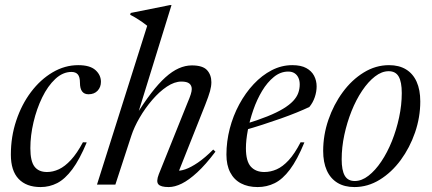

<svg xmlns="http://www.w3.org/2000/svg" viewBox="-20 -748 1749 778"><path d="M269.5 -456.5Q234.5 -456.5 204 -428Q173.5 -399.5 151 -353.2Q128.5 -307 115.8 -252.8Q103 -198.5 103 -147.5Q103 -95 119.8 -73Q136.5 -51 170.5 -51Q194.5 -51 218.8 -62.2Q243 -73.5 267.5 -100Q292 -126.5 316 -171.5L331.5 -171Q302.5 -101.5 273 -62Q243.5 -22.5 212 -6.2Q180.5 10 144.5 10Q87 10 55.5 -23Q24 -56 24 -121.5Q24 -194 45.8 -259.2Q67.5 -324.5 105.5 -375Q143.5 -425.5 193 -454.8Q242.5 -484 297 -484Q344.5 -484 366.8 -464Q389 -444 389 -416.5Q389 -395 375.5 -380.5Q362 -366 338.5 -366Q321.5 -366 312.8 -377.5Q304 -389 304 -412.5Q304 -436 295.5 -446.2Q287 -456.5 269.5 -456.5Z M512 -197.5 447.5 0H373L576.5 -643.5Q567.5 -651 557 -658.2Q546.5 -665.5 534.2 -673.2Q522 -681 507.5 -688L509.5 -695.5L669 -727.5H675L535 -274.5L527.5 -275Q562 -330.5 592.2 -370Q622.5 -409.5 650.2 -434.5Q678 -459.5 704.5 -471.2Q731 -483 757.5 -483Q801.5 -483 819 -463.8Q836.5 -444.5 836.5 -415Q836.5 -398.5 831 -378.5Q825.5 -358.5 811.5 -323L699 -40L693 -56.5Q709 -54.5 731 -62Q753 -69.5 781.8 -89Q810.5 -108.5 844 -142L853 -133.5Q813.5 -81 779.2 -49.5Q745 -18 716.5 -4Q688 10 663.5 10Q631.5 10 621.8 -1.2Q612 -12.5 623.5 -42L739 -329.5Q749 -353 753 -365.8Q757 -378.5 757 -387Q757 -401.5 747.2 -409.5Q737.5 -417.5 715 -417.5Q687 -417.5 656.2 -397Q625.5 -376.5 596.8 -343Q568 -309.5 545.8 -271.2Q523.5 -233 512 -197.5Z M1148 -458Q1116.5 -458 1089.8 -436.2Q1063 -414.5 1042 -379.5Q1021 -344.5 1006.5 -302.8Q992 -261 984.2 -220.2Q976.5 -179.5 976.5 -147.5Q976.5 -95 996.2 -73Q1016 -51 1051 -51Q1076.5 -51 1101 -61.8Q1125.5 -72.5 1149.8 -98.8Q1174 -125 1198 -171.5L1213.5 -171Q1184.5 -100.5 1154.8 -61Q1125 -21.5 1093 -5.8Q1061 10 1024 10Q985 10 956.5 -5Q928 -20 912.8 -49.5Q897.5 -79 897.5 -121.5Q897.5 -174.5 911 -226.8Q924.5 -279 949.5 -325.2Q974.5 -371.5 1008 -407.2Q1041.5 -443 1081.2 -463.5Q1121 -484 1164.5 -484Q1199.5 -484 1221 -472.2Q1242.5 -460.5 1252.8 -440.8Q1263 -421 1263 -398Q1263 -376.5 1255.5 -354.2Q1248 -332 1233.5 -314.5Q1212.5 -304.5 1182.5 -292.2Q1152.5 -280 1117.2 -267.5Q1082 -255 1044 -242.8Q1006 -230.5 968.5 -220L971 -244.5Q1025 -261 1063.5 -276.5Q1102 -292 1127.5 -307.5Q1153 -323 1167.8 -338.8Q1182.5 -354.5 1188.5 -371.2Q1194.5 -388 1194.5 -406Q1194.5 -421.5 1189 -433.2Q1183.5 -445 1173.2 -451.5Q1163 -458 1148 -458Z M1556.5 -484Q1597 -484 1625.2 -466.8Q1653.5 -449.5 1668.2 -416.8Q1683 -384 1683 -337Q1683 -273 1661.8 -211.2Q1640.5 -149.5 1603.8 -99.5Q1567 -49.5 1518.8 -19.8Q1470.5 10 1416 10Q1376 10 1347.5 -7.2Q1319 -24.5 1304.2 -57.5Q1289.5 -90.5 1289.5 -136.5Q1289.5 -201 1310.8 -262.8Q1332 -324.5 1368.8 -374.5Q1405.5 -424.5 1453.8 -454.2Q1502 -484 1556.5 -484ZM1417.5 -14.5Q1445.5 -14.5 1473 -35.8Q1500.5 -57 1525 -93.5Q1549.5 -130 1568 -176Q1586.5 -222 1597.2 -272.2Q1608 -322.5 1608 -371Q1608 -416 1595.5 -437.8Q1583 -459.5 1555 -459.5Q1527 -459.5 1499.5 -438.2Q1472 -417 1447.5 -380.5Q1423 -344 1404.5 -297.8Q1386 -251.5 1375.2 -201.2Q1364.5 -151 1364.5 -102.5Q1364.5 -58 1377 -36.2Q1389.5 -14.5 1417.5 -14.5Z"/></svg>

Font: Newsreader 48pt
Style: Italic
Weight: 400
Italic angle: -17°
Version: Version 1.003